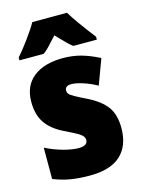

<svg xmlns="http://www.w3.org/2000/svg" viewBox="-117 -835 679 913"><g transform="rotate(-15 222.0 -378.0)"><path d="M210 10Q158 10 116 3Q74 -4 32 -21V-175Q74 -154 117.5 -142Q161 -130 193 -130Q237 -130 237 -159Q237 -174 219.5 -187Q202 -200 141 -229Q85 -257 58 -297.5Q31 -338 31 -400Q31 -479 84 -521Q137 -563 230 -563Q277 -563 318.5 -551.5Q360 -540 407 -516L361 -392Q330 -410 294.5 -421.5Q259 -433 237 -433Q205 -433 205 -410Q205 -400 211 -392.5Q217 -385 239 -373Q261 -361 294 -345Q356 -314 384.5 -275Q413 -236 413 -170Q413 -84 363 -37Q313 10 210 10ZM409 -620V-606H293Q275 -619 239 -657L219 -678L194 -651Q166 -619 147 -606H28V-620Q53 -648 85.5 -692.5Q118 -737 134 -766H305Q331 -721 409 -620Z"/></g></svg>

Font: Noto Sans Display Black Narrow
Style: Regular
Weight: 900
Width: 4
Designer: Monotype Design team
Foundry: Monotype Imaging Inc.
Version: Version 1.000